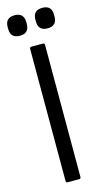

<svg xmlns="http://www.w3.org/2000/svg" viewBox="-136 -857 477 896"><g transform="rotate(-15 102.0 -408.5)"><path d="M73 0Q65 0 65 -9V-646Q65 -655 73 -655H129Q137 -655 137 -646V-9Q137 0 129 0ZM35 -718Q-10 -718 -10 -763V-772Q-10 -817 35 -817Q80 -817 80 -772V-763Q80 -718 35 -718ZM169 -718Q124 -718 124 -763V-772Q124 -817 169 -817Q214 -817 214 -772V-763Q214 -718 169 -718Z"/></g></svg>

Font: Sofia Sans Cond
Style: Regular
Weight: 400
Width: 3
Designer: Botio Nikoltchev, Ani Petrova
Foundry: lettersoup
Version: Version 4.100; ttfautohint (v1.8.3)